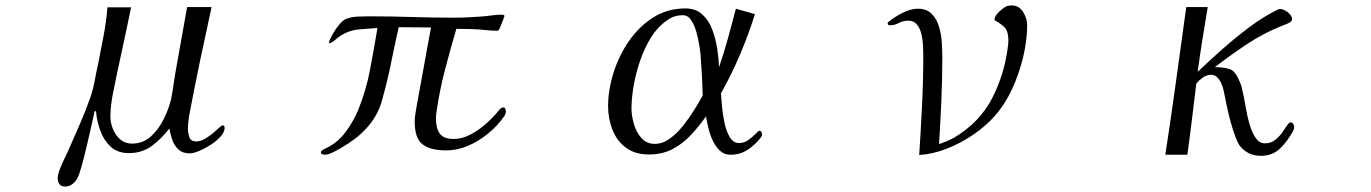

<svg xmlns="http://www.w3.org/2000/svg" viewBox="-20 -567 5040 706"><path d="M806 -97Q806 -82 791.5 -65.5Q777 -49 755.5 -35Q734 -21 712.5 -12Q691 -3 677 -3Q652 -3 636.5 -17Q621 -31 613.5 -52.5Q606 -74 603 -95Q575 -58 539 -31Q503 -4 454 -4Q412 -4 386.5 -28Q361 -52 348.5 -87.5Q336 -123 333 -158H328Q324 -140 316 -104Q308 -68 298.5 -28Q289 12 280 44.5Q271 77 264 89Q257 102 245.5 110.5Q234 119 219 119Q205 119 198.5 110Q192 101 192 88Q192 75 201 52.5Q210 30 221 8Q232 -14 237 -27Q257 -72 277 -118.5Q297 -165 313 -211Q323 -241 328.5 -271.5Q334 -302 341 -333Q351 -384 361 -436Q371 -488 375 -540H462Q446 -461 428.5 -381.5Q411 -302 395 -222Q391 -201 388.5 -180Q386 -159 386 -137Q386 -115 395.5 -92Q405 -69 422.5 -54Q440 -39 465 -39Q506 -39 535 -65.5Q564 -92 582.5 -130Q601 -168 609 -202Q614 -227 617.5 -251.5Q621 -276 625 -300L668 -541H758Q736 -441 715 -340.5Q694 -240 675 -139Q674 -128 672.5 -117Q671 -106 671 -95Q671 -79 676 -63Q681 -47 702 -47Q717 -47 732.5 -56Q748 -65 762 -76.5Q776 -88 785.5 -97Q795 -106 798 -106Q806 -106 806 -97Z M1840 -157Q1840 -150 1837 -144.5Q1834 -139 1830 -134Q1807 -102 1773 -74.5Q1739 -47 1700 -30.5Q1661 -14 1620 -14Q1563 -14 1534 -36Q1505 -58 1505 -119Q1505 -133 1507 -145.5Q1509 -158 1511 -171Q1525 -245 1538 -319Q1551 -393 1565 -466Q1535 -466 1505.5 -466.5Q1476 -467 1446 -467Q1437 -428 1429 -389Q1421 -350 1413 -311Q1401 -255 1384.5 -197Q1368 -139 1327 -95Q1308 -74 1285.5 -57Q1263 -40 1239 -26Q1228 -19 1207.5 -8.5Q1187 2 1174 2Q1170 2 1165 0Q1160 -2 1160 -7Q1160 -13 1169.5 -17.5Q1179 -22 1183 -24Q1224 -45 1251.5 -82.5Q1279 -120 1296 -160Q1326 -233 1340.5 -310Q1355 -387 1368 -464Q1334 -462 1300 -459Q1266 -456 1236 -438Q1227 -433 1213.5 -421Q1200 -409 1190 -408L1189 -409Q1192 -422 1203.5 -442Q1215 -462 1229.5 -479Q1244 -496 1257 -499Q1274 -505 1295.5 -506Q1317 -507 1336 -507Q1415 -507 1494 -504.5Q1573 -502 1652 -502Q1679 -502 1706 -503.5Q1733 -505 1760 -507Q1777 -509 1793.5 -511Q1810 -513 1826 -513Q1828 -513 1831.5 -512Q1835 -511 1835 -508Q1835 -507 1830.5 -495.5Q1826 -484 1821.5 -472.5Q1817 -461 1815 -458Q1812 -454 1807 -454Q1798 -454 1789 -454.5Q1780 -455 1771 -456Q1743 -459 1715 -460Q1687 -461 1658 -461Q1636 -386 1616 -309.5Q1596 -233 1585 -155Q1584 -149 1583.5 -142.5Q1583 -136 1583 -130Q1583 -96 1597 -76Q1611 -56 1648 -56Q1679 -56 1709.5 -72Q1740 -88 1766.5 -111.5Q1793 -135 1811 -157Q1812 -159 1815 -162Q1818 -166 1822 -169Q1826 -172 1830 -172Q1836 -172 1838 -167Q1840 -162 1840 -157Z M2564 -216Q2563 -254 2561 -291.5Q2559 -329 2556 -366Q2555 -379 2551 -403Q2547 -427 2540 -451.5Q2533 -476 2521 -493.5Q2509 -511 2491 -511Q2473 -511 2458.5 -506Q2444 -501 2430 -490Q2398 -468 2374 -429.5Q2350 -391 2334 -344.5Q2318 -298 2310 -251.5Q2302 -205 2302 -168Q2302 -143 2310.5 -112.5Q2319 -82 2338 -60Q2357 -38 2388 -38Q2416 -38 2442.5 -57Q2469 -76 2492 -105Q2515 -134 2533.5 -164Q2552 -194 2564 -216ZM2782 -73Q2782 -67 2776 -59Q2755 -33 2728 -15.5Q2701 2 2666 2Q2643 2 2627 -13Q2611 -28 2600.5 -51Q2590 -74 2584.5 -97.5Q2579 -121 2576 -139Q2550 -102 2520 -70Q2490 -38 2452.5 -18.5Q2415 1 2366 1Q2315 1 2281.5 -24Q2248 -49 2232 -90Q2216 -131 2216 -177Q2216 -235 2235.5 -298Q2255 -361 2292 -415Q2329 -469 2381.5 -502.5Q2434 -536 2500 -536Q2539 -536 2563 -513.5Q2587 -491 2599.5 -457Q2612 -423 2617.5 -386Q2623 -349 2624 -320Q2642 -373 2657 -427Q2672 -481 2686 -535L2756 -515Q2732 -439 2701 -366Q2670 -293 2631 -224Q2632 -209 2634.5 -179.5Q2637 -150 2643.5 -118Q2650 -86 2663 -63.5Q2676 -41 2697 -41Q2716 -41 2731.5 -52Q2747 -63 2758 -74.5Q2769 -86 2772 -86Q2777 -86 2779.5 -82Q2782 -78 2782 -73Z M3757 -475Q3757 -420 3742.5 -358.5Q3728 -297 3702 -240.5Q3676 -184 3639 -142Q3607 -105 3560.5 -73Q3514 -41 3462 -20.5Q3410 0 3360 3Q3366 -89 3370.5 -181Q3375 -273 3375 -364Q3375 -379 3374 -400Q3373 -421 3368 -442Q3363 -463 3351.5 -477Q3340 -491 3319 -491Q3301 -491 3285 -482.5Q3269 -474 3252 -474Q3244 -474 3244 -481Q3244 -485 3249 -488Q3268 -504 3298.5 -519.5Q3329 -535 3355 -535Q3387 -535 3405.5 -516.5Q3424 -498 3432.5 -470Q3441 -442 3443 -411.5Q3445 -381 3445 -358Q3445 -278 3441.5 -197.5Q3438 -117 3433 -37Q3447 -42 3460.5 -47.5Q3474 -53 3487 -60Q3582 -116 3628.5 -206.5Q3675 -297 3687 -403Q3687 -406 3687.5 -409.5Q3688 -413 3688 -416Q3688 -448 3677.5 -462Q3667 -476 3640 -491L3637 -493Q3637 -493 3637 -494Q3637 -495 3637 -496Q3637 -504 3645.5 -514.5Q3654 -525 3665.5 -534Q3677 -543 3684 -545Q3692 -547 3700 -547Q3727 -547 3742 -523Q3757 -499 3757 -475Z M4739 -100Q4739 -94 4735 -86Q4716 -50 4688 -22Q4660 6 4616 6Q4567 6 4537 -33Q4530 -44 4522 -66Q4514 -88 4506.5 -114Q4499 -140 4494 -164Q4489 -188 4486 -202Q4483 -216 4480 -231.5Q4477 -247 4471 -260Q4466 -272 4456.5 -282Q4447 -292 4433 -292Q4417 -292 4403 -282Q4389 -272 4379 -260Q4371 -195 4363 -129Q4355 -63 4346 2H4265Q4286 -134 4304.5 -269.5Q4323 -405 4342 -541H4421Q4411 -482 4401.5 -422.5Q4392 -363 4384 -303Q4426 -343 4474.5 -386Q4523 -429 4574.5 -467.5Q4626 -506 4677 -531Q4682 -534 4687 -534Q4699 -534 4715 -522Q4731 -510 4731 -497Q4731 -487 4714 -480Q4697 -473 4689 -470Q4624 -444 4563.5 -403.5Q4503 -363 4447 -320Q4481 -320 4501.5 -313Q4522 -306 4536 -272Q4544 -256 4547.5 -238.5Q4551 -221 4555 -204Q4558 -189 4562.5 -162.5Q4567 -136 4575.5 -107.5Q4584 -79 4597.5 -59.5Q4611 -40 4631 -40Q4652 -40 4667.5 -51.5Q4683 -63 4694 -78.5Q4705 -94 4712.5 -105.5Q4720 -117 4725 -117Q4732 -117 4735.5 -111Q4739 -105 4739 -100Z"/></svg>

Font: Kaisei HarunoUmi
Style: Regular
Weight: 400
Designer: Font-Kai, 金井和夫
Foundry: KAZUO KANAI
Version: Version 5.003